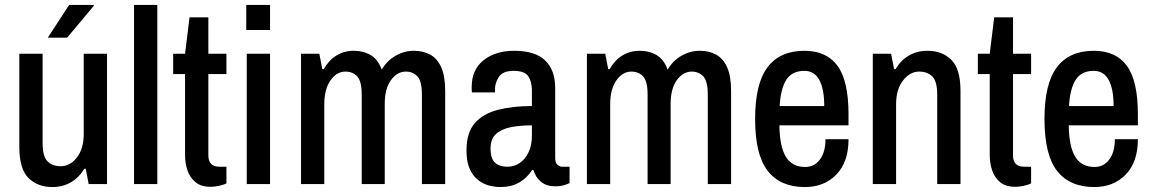

<svg xmlns="http://www.w3.org/2000/svg" viewBox="-20 -743 4653 775"><path d="M192 12Q132 12 95 -24.5Q58 -61 58 -150V-526H152V-165Q152 -111 172 -91.5Q192 -72 225 -72Q263 -72 290.5 -107.5Q318 -143 318 -203V-526H412V0H338L326 -62H320Q299 -26 266 -7Q233 12 192 12ZM173 -591 259 -723H358L359 -720L251 -591Z M521 0V-723H615V0Z M830 11Q791 11 768.5 -8Q746 -27 736.5 -56Q727 -85 727 -117V-444H679V-526H727L745 -673H821V-526H894V-444H821V-116Q821 -70 866 -70H894V-3Q883 3 864.5 7Q846 11 830 11Z M976 0V-526H1070V0ZM974 -622V-723H1070V-622Z M1195 0V-526H1269L1281 -464H1287Q1307 -500 1338 -519Q1369 -538 1408 -538Q1447 -538 1476.5 -520.5Q1506 -503 1521 -462Q1541 -497 1576 -517.5Q1611 -538 1651 -538Q1688 -538 1716.5 -522.5Q1745 -507 1761 -471.5Q1777 -436 1777 -376V0H1683V-361Q1683 -415 1665 -434.5Q1647 -454 1618 -454Q1583 -454 1558 -419.5Q1533 -385 1533 -324V0H1440V-361Q1440 -415 1422 -434.5Q1404 -454 1374 -454Q1339 -454 1314 -418.5Q1289 -383 1289 -322V0Z M1999 12Q1980 12 1956.5 6.5Q1933 1 1911.5 -15Q1890 -31 1876.5 -60Q1863 -89 1863 -136Q1863 -208 1897 -246.5Q1931 -285 1991 -300Q2051 -315 2127 -315V-378Q2127 -413 2112.5 -435Q2098 -457 2053 -457Q2010 -457 1994 -433Q1978 -409 1978 -383V-370H1885Q1884 -375 1884 -380Q1884 -385 1884 -392Q1884 -462 1932 -500Q1980 -538 2056 -538Q2140 -538 2180.5 -499Q2221 -460 2221 -388V-105Q2221 -86 2230 -78Q2239 -70 2249 -70H2279V-4Q2271 0 2256.5 4.5Q2242 9 2220 9Q2186 9 2164 -9Q2142 -27 2133 -57H2128Q2108 -25 2076 -6.5Q2044 12 1999 12ZM2028 -70Q2055 -70 2077 -84.5Q2099 -99 2113 -127.5Q2127 -156 2127 -195V-237Q2079 -237 2041.5 -229.5Q2004 -222 1982 -202Q1960 -182 1960 -143Q1960 -104 1977.5 -87Q1995 -70 2028 -70Z M2349 0V-526H2423L2435 -464H2441Q2461 -500 2492 -519Q2523 -538 2562 -538Q2601 -538 2630.5 -520.5Q2660 -503 2675 -462Q2695 -497 2730 -517.5Q2765 -538 2805 -538Q2842 -538 2870.5 -522.5Q2899 -507 2915 -471.5Q2931 -436 2931 -376V0H2837V-361Q2837 -415 2819 -434.5Q2801 -454 2772 -454Q2737 -454 2712 -419.5Q2687 -385 2687 -324V0H2594V-361Q2594 -415 2576 -434.5Q2558 -454 2528 -454Q2493 -454 2468 -418.5Q2443 -383 2443 -322V0Z M3229 12Q3130 12 3079 -53Q3028 -118 3028 -263Q3028 -405 3078 -471.5Q3128 -538 3227 -538Q3316 -538 3360.5 -477.5Q3405 -417 3405 -282V-237H3126Q3127 -152 3152 -110.5Q3177 -69 3230 -69Q3267 -69 3289.5 -99Q3312 -129 3312 -181H3405Q3405 -89 3356 -38.5Q3307 12 3229 12ZM3127 -315H3307Q3307 -384 3287 -420.5Q3267 -457 3227 -457Q3177 -457 3154 -421Q3131 -385 3127 -315Z M3503 0V-526H3577L3589 -464H3595Q3616 -500 3649 -519Q3682 -538 3724 -538Q3783 -538 3820 -501.5Q3857 -465 3857 -376V0H3763V-361Q3763 -415 3743 -434.5Q3723 -454 3690 -454Q3653 -454 3625 -418Q3597 -382 3597 -322V0Z M4078 11Q4039 11 4016.5 -8Q3994 -27 3984.5 -56Q3975 -85 3975 -117V-444H3927V-526H3975L3993 -673H4069V-526H4142V-444H4069V-116Q4069 -70 4114 -70H4142V-3Q4131 3 4112.5 7Q4094 11 4078 11Z M4397 12Q4298 12 4247 -53Q4196 -118 4196 -263Q4196 -405 4246 -471.5Q4296 -538 4395 -538Q4484 -538 4528.5 -477.5Q4573 -417 4573 -282V-237H4294Q4295 -152 4320 -110.5Q4345 -69 4398 -69Q4435 -69 4457.5 -99Q4480 -129 4480 -181H4573Q4573 -89 4524 -38.5Q4475 12 4397 12ZM4295 -315H4475Q4475 -384 4455 -420.5Q4435 -457 4395 -457Q4345 -457 4322 -421Q4299 -385 4295 -315Z"/></svg>

Font: Archivo Narrow Medium
Style: Regular
Weight: 500
Designer: Hector Gatti
Foundry: Omnibus-Type
Version: Version 3.002